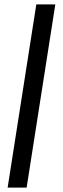

<svg xmlns="http://www.w3.org/2000/svg" viewBox="-20 -731 288 883"><path d="M234.4 -710.9 102.5 131.8H15.1L147 -710.9Z"/></svg>

Font: Roboto Condensed Black
Style: Italic
Weight: 900
Italic angle: -12°
Designer: Christian Robertson
Foundry: Google
Version: Version 3.008; 2023